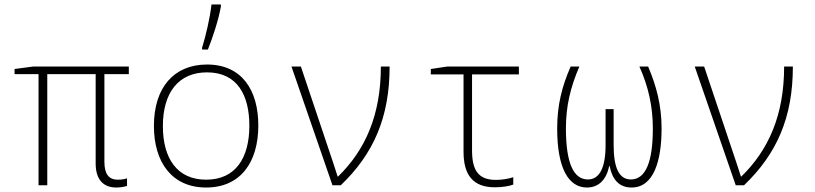

<svg xmlns="http://www.w3.org/2000/svg" viewBox="-20 -827 3640 857"><path d="M499 10C520 10 537 6 547 3V-31C538 -28 526 -25 506 -25C464 -25 446 -52 446 -105V-496H555V-530H128L45 -519V-496H152V0H191V-496H407V-97C407 -27 440 10 499 10Z M882 -614V-606H908C929 -658 956 -740 966 -798V-807H924C917 -745 898 -665 882 -614ZM900 10C1054 10 1133 -103 1133 -267C1133 -424 1060 -539 904 -539C757 -539 667 -437 667 -265C667 -102 748 10 900 10ZM900 -25C770 -25 707 -121 707 -264C707 -415 778 -504 904 -504C1040 -504 1093 -401 1093 -266C1093 -124 1033 -25 900 -25Z M1464 0H1501C1647 -140 1719 -302 1719 -530H1680C1680 -314 1611 -158 1489 -39H1487C1482 -57 1472 -84 1466 -104L1323 -530H1281Z M2189 9C2221 9 2252 4 2271 -3V-36C2250 -29 2220 -24 2194 -24C2114 -24 2087 -68 2087 -156V-495H2296V-530H1976L1903 -519V-495H2049V-150C2049 -46 2091 9 2189 9Z M2600 10C2652 10 2687 -25 2699 -86H2701C2713 -25 2744 10 2799 10C2898 10 2933 -109 2933 -254C2933 -356 2910 -443 2873 -530H2834C2874 -441 2894 -352 2894 -253C2894 -107 2863 -26 2796 -26C2743 -26 2719 -78 2719 -180V-340H2683V-180C2683 -78 2656 -26 2604 -26C2540 -26 2506 -99 2506 -254C2506 -353 2526 -437 2566 -530H2527C2488 -440 2467 -358 2467 -253C2467 -77 2517 10 2600 10Z M3264 0H3301C3447 -140 3519 -302 3519 -530H3480C3480 -314 3411 -158 3289 -39H3287C3282 -57 3272 -84 3266 -104L3123 -530H3081Z"/></svg>

Font: Noto Sans Mono ExtraLight
Style: Regular
Weight: 200
Designer: Monotype Design Team
Foundry: Monotype Imaging Inc.
Version: Version 2.014